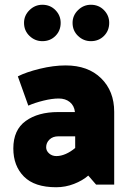

<svg xmlns="http://www.w3.org/2000/svg" viewBox="-20 -776 553 807"><path d="M235 -680Q235 -647 213 -625Q191 -603 158 -603Q127 -603 104 -625Q81 -647 81 -680Q81 -711 104 -733.5Q127 -756 158 -756Q191 -756 213 -733.5Q235 -711 235 -680ZM439 -680Q439 -647 417 -625Q395 -603 362 -603Q331 -603 308 -625Q285 -647 285 -680Q285 -711 308 -733.5Q331 -756 362 -756Q395 -756 417 -733.5Q439 -711 439 -680ZM217 -120Q236 -120 256.5 -129Q277 -138 296 -154V-203H225Q202 -203 188 -189.5Q174 -176 174 -157Q174 -142 186.5 -131Q199 -120 217 -120ZM256 -501Q350 -501 405 -447Q460 -393 460 -306V0H384L351 -38Q327 -17 291 -3Q255 11 216 11Q125 11 80.5 -34Q36 -79 36 -152Q36 -230 88 -267.5Q140 -305 224 -305H295Q292 -332 273.5 -347Q255 -362 227 -362Q199 -362 162.5 -353Q126 -344 99 -332L55 -455Q90 -473 147.5 -487Q205 -501 256 -501Z"/></svg>

Font: Palanquin Dark SemiBold
Style: Regular
Weight: 600
Designer: Pria Ravichandran
Version: Version 1.001